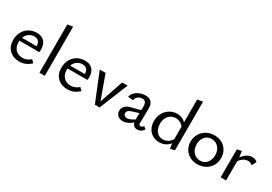

<svg xmlns="http://www.w3.org/2000/svg" viewBox="25 -1569 3439 2427"><g transform="rotate(30 1744.5 -355.5)"><path d="M413 -64Q340 6 246 6Q156 6 100.5 -48Q45 -102 45 -194Q45 -260 73 -312Q101 -364 150.5 -392.5Q200 -421 262 -421Q335 -421 373 -379.5Q411 -338 411 -265Q411 -238 408 -224H118Q117 -217 117 -203Q117 -136 155.5 -95.5Q194 -55 259 -55Q322 -55 375 -102ZM128 -272H342Q339 -365 257 -365Q212 -365 178 -340Q144 -315 128 -272Z M540 -704 618 -717V0H540Z M1116 -64Q1043 6 949 6Q859 6 803.5 -48Q748 -102 748 -194Q748 -260 776 -312Q804 -364 853.5 -392.5Q903 -421 965 -421Q1038 -421 1076 -379.5Q1114 -338 1114 -265Q1114 -238 1111 -224H821Q820 -217 820 -203Q820 -136 858.5 -95.5Q897 -55 962 -55Q1025 -55 1078 -102ZM831 -272H1045Q1042 -365 960 -365Q915 -365 881 -340Q847 -315 831 -272Z M1587 -416 1418 0H1349L1180 -416H1265L1390 -71L1507 -416Z M2060 -50Q2026 5 1970 5Q1940 5 1920.5 -10Q1901 -25 1894 -55Q1821 5 1758 5Q1711 5 1682 -21Q1653 -47 1653 -89Q1653 -129 1680.5 -158Q1708 -187 1773 -203L1891 -233L1892 -288Q1893 -368 1833 -368Q1800 -368 1772 -348.5Q1744 -329 1738 -290L1663 -297Q1669 -332 1696 -360.5Q1723 -389 1763.5 -405.5Q1804 -422 1849 -422Q1907 -422 1935 -389.5Q1963 -357 1962 -299L1959 -85Q1959 -52 1983 -52Q1994 -52 2005 -58.5Q2016 -65 2024 -78ZM1785 -54Q1805 -54 1829.5 -64.5Q1854 -75 1889 -96V-99L1890 -190L1792 -159Q1733 -141 1733 -101Q1733 -80 1747.5 -67Q1762 -54 1785 -54Z M2514 -718V-7L2449 7L2439 -66Q2380 5 2289 5Q2232 5 2188.5 -21Q2145 -47 2121.5 -93Q2098 -139 2098 -197Q2098 -260 2126.5 -311.5Q2155 -363 2204 -392.5Q2253 -422 2312 -422Q2350 -422 2381.5 -408.5Q2413 -395 2436 -370V-703ZM2436 -124V-306Q2416 -335 2387 -350Q2358 -365 2322 -365Q2259 -365 2220.5 -320.5Q2182 -276 2182 -205Q2182 -137 2216.5 -93Q2251 -49 2308 -49Q2344 -49 2377.5 -67Q2411 -85 2436 -124Z M2629 -202Q2629 -265 2658.5 -315Q2688 -365 2740 -393.5Q2792 -422 2857 -422Q2917 -422 2965.5 -395Q3014 -368 3041.5 -320.5Q3069 -273 3069 -214Q3069 -151 3040 -101Q3011 -51 2959.5 -23Q2908 5 2843 5Q2782 5 2733 -22Q2684 -49 2656.5 -96Q2629 -143 2629 -202ZM2986 -206Q2986 -277 2946 -320.5Q2906 -364 2846 -364Q2785 -364 2749 -320Q2713 -276 2713 -211Q2713 -140 2753 -96Q2793 -52 2853 -52Q2914 -52 2950 -96.5Q2986 -141 2986 -206Z M3480 -394 3449 -328Q3421 -354 3381 -354Q3350 -354 3319.5 -335.5Q3289 -317 3264 -283V0H3185V-409L3250 -423L3262 -336Q3293 -377 3329 -399.5Q3365 -422 3403 -422Q3452 -422 3480 -394Z"/></g></svg>

Font: Ysabeau Medium
Style: Regular
Weight: 500
Designer: Christian Thalmann (Catharsis Fonts)
Version: Version 0.003